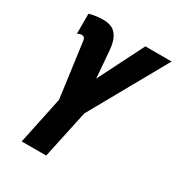

<svg xmlns="http://www.w3.org/2000/svg" viewBox="-172 -837 883 951"><g transform="rotate(30 269.0 -362.0)"><path d="M233 0 292 -275 538 -714H388L257 -454L244 -613Q240 -664 217 -694Q194 -724 142 -724Q118 -724 96.5 -720.5Q75 -717 63 -713V-598Q74 -606 87 -606Q106 -606 108 -582L150 -271L93 0Z"/></g></svg>

Font: Noto Sans UI Condensed ExtraBold
Style: Italic
Weight: 800
Width: 3
Designer: Monotype Design Team
Foundry: Monotype Imaging Inc.
Version: 1.001